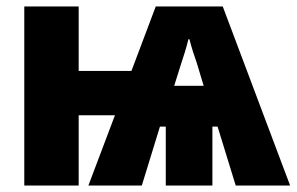

<svg xmlns="http://www.w3.org/2000/svg" viewBox="-20 -573 916 593"><path d="M668 -553H461L386 -354H223V-553H55V0H223V-217H335L253 0H418L474 -182H492V0H636V-182H652L708 0H876ZM562 -452H565C572 -425 580 -400 588 -378L609 -308H518L540 -378C547 -398 555 -424 562 -452Z"/></svg>

Font: Noto Sans Condensed Black
Style: Regular
Weight: 900
Width: 3
Designer: Monotype Design Team
Foundry: Monotype Imaging Inc.
Version: Version 2.013